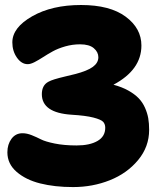

<svg xmlns="http://www.w3.org/2000/svg" viewBox="-20 -737 646 775"><path d="M274.9 18.1Q200.7 18.1 142.3 3.4Q84 -11.2 46.9 -43.5Q9.8 -75.7 9.8 -122.1Q9.8 -154.3 26.4 -176.8Q43 -199.2 70.8 -199.2Q88.4 -199.2 107.9 -191.4Q127.4 -183.6 145 -174.6Q162.6 -165.5 200.7 -157.7Q238.8 -149.9 289.1 -149.9Q342.3 -149.9 373.5 -168Q404.8 -186 404.8 -221.2Q404.8 -235.8 396.5 -245.1Q388.2 -254.4 356.9 -262.5Q325.7 -270.5 269 -273.9Q148.9 -281.7 148.9 -356.9Q148.9 -393.1 175.8 -407.2Q184.6 -412.1 200.4 -417Q216.3 -421.9 243.9 -428.5Q271.5 -435.1 283.2 -438Q332.5 -450.7 354.7 -467Q377 -483.4 377 -505.9Q377 -526.9 358.6 -542.5Q340.3 -558.1 303.2 -558.1Q272.5 -558.1 243.4 -549.8Q214.4 -541.5 193.1 -529.8Q171.9 -518.1 153.8 -506.3Q135.7 -494.6 119.6 -486.3Q103.5 -478 91.8 -478Q66.9 -478 48.3 -504.4Q29.8 -530.8 29.8 -565.9Q29.8 -625.5 109.6 -671.1Q189.5 -716.8 307.1 -716.8Q423.8 -716.8 487.3 -669.7Q550.8 -622.6 550.8 -553.2Q550.8 -455.1 438 -395Q472.7 -385.7 498.3 -371.3Q523.9 -356.9 539.8 -340.3Q555.7 -323.7 565.2 -302.2Q574.7 -280.8 578.4 -259.8Q582 -238.8 582 -212.9Q582 -144.5 537.4 -90.8Q492.7 -37.1 423.3 -9.5Q354 18.1 274.9 18.1Z"/></svg>

Font: Shantell Sans Normal
Style: Regular
Weight: 800
Designer: Stephen Nixon, Anya Danilova, Shantell Martin
Foundry: Arrow Type
Version: Version 1.006;[559af2be0]